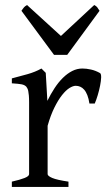

<svg xmlns="http://www.w3.org/2000/svg" viewBox="-20 -740 436 760"><path d="M376 -450.7Q380.4 -447.8 380.4 -435.1V-433.6Q379.9 -419.4 376.2 -400.9Q372.6 -382.3 366.7 -362.8Q360.8 -343.3 355 -330.1H334Q331.1 -349.6 325.7 -363.3Q320.3 -377 313.2 -385Q306.2 -393.1 297.6 -396.7Q289.1 -400.4 279.8 -400.4Q269 -400.4 254.6 -391.4Q240.2 -382.3 225.1 -363Q210 -343.8 195.1 -313.7Q180.2 -283.7 168.5 -242.2V-50.8Q168.5 -43.5 186.8 -35.6Q205.1 -27.8 251 -21V0H26.9V-21Q59.1 -28.3 77.1 -35.4Q95.2 -42.5 95.2 -50.8V-335Q95.2 -351.1 94.2 -362.1Q93.3 -373 91.8 -379.9Q90.3 -386.7 88.1 -390.6Q85.9 -394.5 84 -397Q80.6 -400.4 76.4 -402.6Q72.3 -404.8 65.7 -406.2Q59.1 -407.7 49.8 -408.4Q40.5 -409.2 26.9 -410.2V-429.7Q58.6 -438 89.1 -446.5Q119.6 -455.1 144 -468.8L161.1 -451.7L167.5 -340.8Q180.7 -367.7 196 -391.1Q211.4 -414.6 229 -431.9Q246.6 -449.2 265.9 -459Q285.2 -468.8 306.2 -468.8Q321.8 -468.8 339.8 -464.8Q357.9 -460.9 376 -450.7ZM246.1 -522.9H193.8L64.9 -697.3Q68.4 -702.1 70.8 -705.6Q73.2 -709 75.4 -711.4Q77.6 -713.9 80.3 -715.8Q83 -717.8 86.9 -720.2L221.2 -597.7L353 -720.2Q361.3 -715.8 364.7 -711.4Q368.2 -707 374 -697.3Z"/></svg>

Font: Akkhara
Style: Regular
Weight: 400
Designer: J. Victor Gaultney
Version: Version 1.00 June 13, 2006, initial release